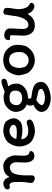

<svg xmlns="http://www.w3.org/2000/svg" viewBox="946 -1444 721 2654"><g transform="rotate(-90 1307.0 -116.5)"><path d="M509 -77C483 -92 482 -139 482 -163C482 -202 487 -236 487 -269C487 -305 468 -353 445 -382C422 -406 383 -432 350 -432C274 -432 223 -412 187 -345C175 -393 154 -411 146 -415C125 -427 116 -431 93 -431C65 -431 46 -418 30 -405C19 -395 16 -383 16 -371C16 -356 36 -340 49 -340C60 -340 67 -347 78 -347C101 -347 118 -308 118 -278C118 -245 120 -220 120 -195C120 -159 115 -114 108 -73C105 -60 106 -43 107 -35C112 -13 151 4 166 4C178 4 195 -2 201 -8C214 -25 211 -45 211 -62C207 -148 214 -194 221 -235C225 -256 232 -278 242 -298C254 -322 291 -341 318 -341C368 -341 392 -296 392 -253C392 -209 388 -172 388 -134C388 -117 389 -100 392 -87C405 -31 432 -2 485 -2C517 -2 548 -24 546 -57C546 -70 523 -70 509 -77Z M610 -212C610 -151 630 -97 662 -60C701 -18 764 5 826 5C861 5 982 -13 982 -67C982 -90 969 -108 943 -108C929 -108 916 -104 902 -99C884 -92 858 -87 835 -87C796 -87 767 -89 738 -116C723 -130 712 -159 709 -184C751 -174 799 -168 829 -168C860 -168 929 -171 955 -198C976 -220 999 -245 999 -285C999 -304 997 -338 962 -387C938 -421 866 -432 823 -432C776 -432 694 -405 661 -359C632 -319 610 -265 610 -212ZM828 -347C865 -347 909 -321 909 -292C909 -264 877 -245 819 -245C785 -245 734 -247 715 -253C718 -281 727 -292 748 -315C767 -336 800 -347 828 -347Z M1479 -251C1479 -308 1459 -342 1440 -365C1491 -374 1546 -383 1546 -417C1546 -454 1526 -457 1500 -457C1477 -457 1399 -427 1367 -413C1338 -423 1308 -428 1293 -428C1226 -428 1181 -408 1152 -382C1115 -349 1088 -311 1088 -260C1088 -187 1127 -129 1191 -107C1175 -85 1174 -65 1174 -50C1174 -37 1178 -28 1189 -15C1149 -4 1087 42 1087 95C1087 128 1104 161 1132 181C1165 203 1207 224 1277 224C1345 224 1502 188 1502 94C1502 51 1491 24 1455 -2C1425 -21 1368 -35 1332 -38C1285 -42 1270 -48 1270 -64C1270 -70 1272 -83 1274 -89C1324 -90 1365 -102 1395 -118C1438 -145 1479 -183 1479 -251ZM1271 -171C1223 -171 1181 -202 1181 -246C1181 -278 1190 -299 1199 -311C1217 -337 1241 -346 1289 -346C1356 -346 1382 -314 1382 -267C1382 -204 1349 -171 1271 -171ZM1181 102C1181 75 1227 34 1254 24C1285 32 1303 39 1343 46C1369 50 1405 59 1405 91C1405 126 1323 144 1280 144C1233 144 1181 125 1181 102Z M1997 -321C1952 -400 1889 -433 1797 -433C1751 -433 1680 -409 1655 -377C1621 -335 1593 -269 1593 -214C1593 -192 1614 -124 1620 -105C1646 -49 1726 4 1794 4C1897 4 1959 -51 1998 -122C2003 -139 2015 -192 2015 -233C2015 -260 2008 -301 1997 -321ZM1910 -160C1892 -119 1861 -81 1796 -81C1752 -81 1716 -121 1710 -132C1706 -142 1695 -192 1695 -205C1695 -267 1720 -352 1803 -352C1847 -352 1874 -332 1874 -332C1901 -305 1915 -265 1915 -227C1915 -192 1914 -168 1910 -160Z M2100 -337C2111 -337 2118 -340 2127 -340C2137 -340 2148 -331 2148 -319C2148 -274 2142 -224 2142 -160C2142 -25 2226 4 2279 4C2373 4 2409 -44 2443 -96C2459 -45 2501 -2 2552 -2C2567 -2 2596 -16 2596 -47C2596 -58 2582 -67 2564 -76C2524 -96 2506 -175 2508 -224C2511 -293 2526 -331 2526 -376C2526 -395 2522 -404 2520 -409C2512 -423 2482 -431 2467 -431C2438 -431 2433 -412 2429 -385C2424 -357 2420 -330 2417 -301C2406 -197 2371 -85 2290 -85C2248 -85 2234 -121 2234 -163C2234 -202 2242 -312 2242 -340C2242 -393 2194 -419 2146 -419C2112 -419 2080 -400 2080 -359C2080 -346 2090 -337 2100 -337Z"/></g></svg>

Font: Itim
Style: Regular
Weight: 400
Designer: CadsonDemak Team
Foundry: Pablo Impallari
Version: Version 1.002;PS 001.002;hotconv 1.0.88;makeotf.lib2.5.64775